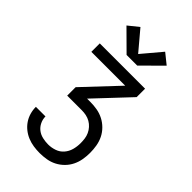

<svg xmlns="http://www.w3.org/2000/svg" viewBox="-288 -1079 1175 1175"><g transform="rotate(45 300.0 -491.0)"><path d="M302 0Q275 0 248.5 -4Q222 -8 197.5 -18Q173 -28 152 -44.5Q131 -61 116 -83Q101 -105 93.5 -131Q86 -157 86 -184H169Q169 -159 180 -136.5Q191 -114 210 -99.5Q229 -85 253.5 -79.5Q278 -74 302 -74Q330 -74 357.5 -83.5Q385 -93 403.5 -114.5Q422 -136 429.5 -163.5Q437 -191 437 -220Q437 -239 434.5 -258Q432 -277 424 -294.5Q416 -312 403 -326.5Q390 -341 373.5 -350.5Q357 -360 338 -364Q319 -368 300 -368H173V-441L381 -662H88V-735H480V-662L272 -441H300Q330 -441 359 -436Q388 -431 414.5 -417.5Q441 -404 462.5 -382.5Q484 -361 497 -334.5Q510 -308 515 -278.5Q520 -249 520 -219Q520 -190 515 -161Q510 -132 497 -105.5Q484 -79 463 -58Q442 -37 416 -23.5Q390 -10 360.5 -5Q331 0 302 0ZM346 -801H254L126 -928L193 -982L300 -855L407 -982L474 -928Z"/></g></svg>

Font: Zed Sans Extended
Style: Regular
Weight: 400
Width: 7
Designer: Belleve Invis
Foundry: Belleve Invis
Version: Version 1.0.0; ttfautohint (v1.8.4)